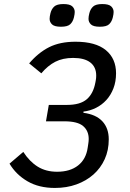

<svg xmlns="http://www.w3.org/2000/svg" viewBox="-20 -916 640 948"><path d="M251 12Q172 12 115.5 -21Q59 -54 27 -108L95 -166Q126 -118 166.5 -93Q207 -68 262 -68Q326 -68 365.5 -99Q405 -130 413 -187L416 -207Q417 -213 417.5 -219Q418 -225 418 -230Q418 -270 390.5 -293.5Q363 -317 298 -317H207L221 -398H311Q376 -398 408.5 -426Q441 -454 451 -509L453 -520Q454 -525 454.5 -530.5Q455 -536 455 -543Q455 -585 426 -607.5Q397 -630 341 -630Q290 -630 253 -611Q216 -592 184 -554L124 -603Q169 -656 222.5 -683Q276 -710 353 -710Q452 -710 502.5 -668.5Q553 -627 553 -554Q553 -513 540 -479.5Q527 -446 505 -422Q483 -398 454 -383.5Q425 -369 392 -365V-359Q454 -351 485.5 -317Q517 -283 517 -228Q517 -174 497 -130Q477 -86 441.5 -54.5Q406 -23 357.5 -5.5Q309 12 251 12ZM281 -784Q249 -784 237 -795.5Q225 -807 225 -823Q225 -828 226 -835.5Q227 -843 229 -850Q234 -871 247.5 -883.5Q261 -896 293 -896Q325 -896 337 -884.5Q349 -873 349 -857Q349 -852 348 -845Q347 -838 345 -830Q340 -809 327 -796.5Q314 -784 281 -784ZM473 -784Q441 -784 429 -795.5Q417 -807 417 -823Q417 -828 418 -835.5Q419 -843 421 -850Q426 -871 439.5 -883.5Q453 -896 485 -896Q517 -896 529 -884.5Q541 -873 541 -857Q541 -852 540 -845Q539 -838 537 -830Q532 -809 519 -796.5Q506 -784 473 -784Z"/></svg>

Font: IBM Plex Mono Text
Style: Italic
Weight: 450
Italic angle: -9°
Monospace: yes
Designer: Mike Abbink, Paul van der Laan, Pieter van Rosmalen
Foundry: Bold Monday
Version: Version 2.1